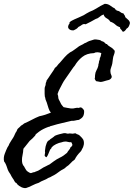

<svg xmlns="http://www.w3.org/2000/svg" viewBox="-60 -925 690 989"><path d="M490.2 -698.2Q497.1 -689.5 506.3 -684.6Q515.6 -679.7 523.4 -671.9Q529.3 -665 531.2 -663.1Q531.2 -652.3 526.9 -642.6Q522.5 -632.8 521.5 -621.1Q519.5 -595.7 513.7 -581.5Q507.8 -567.4 508.8 -555.7Q508.8 -546.9 513.7 -537.1Q518.6 -527.3 510.7 -519.5Q505.9 -514.6 500.5 -513.2Q495.1 -511.7 487.3 -509.8Q479.5 -507.8 472.2 -505.4Q464.8 -502.9 457 -502.9Q452.1 -503.9 446.8 -504.9Q441.4 -505.9 435.5 -506.8Q432.6 -509.8 431.2 -512.2Q429.7 -514.6 427.7 -519.5Q429.7 -524.4 429.2 -528.8Q428.7 -533.2 429.7 -538.1Q430.7 -551.8 437 -563Q443.4 -574.2 446.3 -585.9Q446.3 -594.7 449.2 -600.6Q449.2 -608.4 452.1 -614.3Q455.1 -620.1 454.1 -626Q458 -630.9 459 -637.2Q460 -643.6 461.9 -651.4Q453.1 -655.3 442.4 -655.8Q431.6 -656.2 423.8 -651.4Q386.7 -650.4 363.3 -631.3Q339.8 -612.3 325.2 -586.9Q317.4 -578.1 310.1 -566.9Q302.7 -555.7 294.9 -544.9Q285.2 -530.3 279.3 -522.5Q273.4 -514.6 268.6 -506.8Q264.6 -501 261.7 -494.6Q258.8 -488.3 254.9 -481.4Q252 -474.6 248 -468.3Q244.1 -461.9 241.2 -454.1Q240.2 -451.2 239.3 -448.2Q238.3 -445.3 237.3 -443.4Q236.3 -440.4 237.3 -437Q238.3 -433.6 239.3 -431.6Q240.2 -426.8 240.2 -422.9Q240.2 -418.9 242.2 -414.1Q248 -404.3 250 -398.9Q252 -393.6 254.9 -388.7Q257.8 -383.8 261.2 -380.4Q264.6 -377 267.6 -373Q278.3 -371.1 287.6 -369.1Q296.9 -367.2 305.7 -366.2Q316.4 -365.2 326.7 -368.2Q336.9 -371.1 346.7 -369.1Q355.5 -375 363.3 -368.2Q371.1 -361.3 373 -355.5Q374 -348.6 372.6 -339.8Q371.1 -331.1 368.2 -326.2Q364.3 -319.3 357.9 -314.9Q351.6 -310.5 346.7 -307.6Q335.9 -306.6 327.1 -304.2Q318.4 -301.8 308.6 -302.7Q285.2 -296.9 259.3 -291Q233.4 -285.2 208 -277.3Q198.2 -275.4 196.3 -273.4Q194.3 -271.5 189.5 -271.5Q175.8 -266.6 164.1 -260.7Q152.3 -254.9 141.6 -247.1Q132.8 -239.3 127.9 -236.3Q123 -233.4 121.1 -226.6Q108.4 -211.9 92.8 -199.2L66.4 -166Q61.5 -161.1 61 -159.2Q60.5 -157.2 59.6 -152.3Q59.6 -142.6 57.1 -131.8Q54.7 -121.1 53.7 -112.3Q52.7 -100.6 53.7 -90.8Q54.7 -81.1 59.6 -73.2Q61.5 -71.3 64 -67.9Q66.4 -64.5 68.4 -59.6Q72.3 -52.7 75.2 -48.3Q78.1 -43.9 85.9 -39.1Q88.9 -37.1 92.8 -35.2Q96.7 -33.2 98.6 -33.2Q100.6 -33.2 104 -34.7Q107.4 -36.1 110.4 -37.1Q113.3 -38.1 116.2 -38.1Q119.1 -38.1 121.1 -40Q137.7 -44.9 149.9 -53.7Q162.1 -62.5 177.7 -69.3Q181.6 -71.3 186 -73.7Q190.4 -76.2 195.3 -78.1Q207 -86.9 219.2 -95.7Q231.4 -104.5 247.1 -112.3Q257.8 -117.2 267.6 -124Q277.3 -130.9 285.2 -137.7Q290 -146.5 295.4 -152.3Q300.8 -158.2 303.7 -167Q307.6 -168 309.1 -171.4Q310.5 -174.8 313.5 -177.7Q311.5 -181.6 310.5 -186Q309.6 -190.4 306.6 -192.4Q297.9 -191.4 289.1 -194.3Q280.3 -197.3 269.5 -195.3Q267.6 -195.3 264.6 -194.3Q261.7 -193.4 258.8 -192.4Q243.2 -189.5 229 -182.6Q214.8 -175.8 206.1 -166Q205.1 -161.1 202.6 -159.2Q200.2 -157.2 198.2 -154.3Q193.4 -144.5 189.9 -134.3Q186.5 -124 179.7 -115.2Q176.8 -115.2 173.8 -118.2Q170.9 -121.1 169.9 -124Q169.9 -126 170.9 -130.4Q171.9 -134.8 171.9 -137.7Q172.9 -140.6 171.9 -143.1Q170.9 -145.5 171.9 -150.4Q172.9 -156.2 173.8 -164.1Q174.8 -171.9 176.8 -176.8Q180.7 -190.4 184.6 -195.8Q188.5 -201.2 194.3 -203.1Q196.3 -206.1 199.7 -208.5Q203.1 -210.9 208 -213.9Q215.8 -218.8 217.8 -221.2Q219.7 -223.6 222.7 -225.6Q227.5 -227.5 233.9 -230Q240.2 -232.4 245.1 -233.4Q252 -234.4 259.3 -236.8Q266.6 -239.3 275.4 -239.3Q285.2 -237.3 289.1 -236.3Q293 -236.3 296.4 -237.3Q299.8 -238.3 303.7 -237.3Q306.6 -237.3 309.1 -236.8Q311.5 -236.3 314.5 -236.3Q320.3 -237.3 325.7 -238.3Q331.1 -239.3 335 -234.4Q343.8 -232.4 350.1 -227.1Q356.4 -221.7 361.3 -215.8Q363.3 -212.9 365.2 -210.9Q367.2 -209 369.1 -205.1Q374 -193.4 371.6 -179.7Q369.1 -166 362.3 -156.2Q361.3 -152.3 359.4 -149.9Q357.4 -147.5 355.5 -144.5Q334 -123 325.2 -103.5Q312.5 -94.7 303.2 -84Q293.9 -73.2 281.2 -65.4Q274.4 -57.6 265.1 -53.2Q255.9 -48.8 248 -43Q239.3 -36.1 229 -29.3Q218.8 -22.5 208 -17.6Q199.2 -11.7 189.5 -8.8Q177.7 -1 164.6 3.9Q151.4 8.8 139.6 16.6Q123 21.5 106 30.3Q88.9 39.1 73.2 43.9Q67.4 44.9 57.6 42Q49.8 40 39.1 32.7Q28.3 25.4 24.4 17.6Q17.6 15.6 14.2 7.8Q10.7 0 5.9 -5.9Q2.9 -10.7 -0.5 -16.1Q-3.9 -21.5 -6.8 -28.3Q-15.6 -40 -19.5 -49.8Q-24.4 -64.5 -25.9 -68.4Q-27.3 -72.3 -29.3 -77.1Q-31.2 -82 -33.7 -85.9Q-36.1 -89.8 -39.1 -93.8Q-43 -113.3 -35.6 -132.8Q-28.3 -152.3 -21.5 -166Q-17.6 -170.9 -15.6 -175.3Q-13.7 -179.7 -11.7 -184.6Q-6.8 -193.4 -2 -200.7Q2.9 -208 7.8 -215.8Q12.7 -223.6 16.1 -232.4Q19.5 -241.2 25.4 -249Q28.3 -259.8 35.2 -265.1Q42 -270.5 48.8 -278.3Q53.7 -280.3 57.1 -283.2Q60.5 -286.1 64.5 -289.1Q86.9 -298.8 105 -308.6Q123 -318.4 142.6 -326.2Q171.9 -332 202.1 -344.7Q194.3 -353.5 189.9 -367.7Q185.5 -381.8 180.7 -397.5Q179.7 -401.4 177.7 -404.8Q175.8 -408.2 174.8 -412.1Q172.9 -421.9 172.4 -423.8Q171.9 -425.8 170.9 -427.7Q169.9 -434.6 169.9 -441.9Q169.9 -449.2 169.9 -457Q169.9 -461.9 169.9 -467.8Q169.9 -473.6 171.9 -478.5Q175.8 -488.3 175.3 -491.2Q174.8 -494.1 175.8 -497.1Q176.8 -501 178.2 -502.9Q179.7 -504.9 179.7 -509.8Q184.6 -516.6 189.9 -524.4Q195.3 -532.2 200.2 -540Q207 -550.8 212.9 -558.6Q218.8 -566.4 222.7 -575.2Q230.5 -580.1 235.8 -587.9Q241.2 -595.7 248 -601.6Q260.7 -616.2 272.9 -630.4Q285.2 -644.5 300.8 -655.3Q311.5 -660.2 320.3 -667Q329.1 -673.8 337.9 -679.7Q346.7 -687.5 356.9 -691.9Q367.2 -696.3 377 -703.1Q381.8 -704.1 384.8 -706.1Q387.7 -708 391.6 -710Q398.4 -713.9 410.2 -716.8Q417 -718.8 422.4 -720.7Q427.7 -722.7 435.5 -721.7Q445.3 -720.7 452.1 -719.2Q459 -717.8 463.9 -712.9Q471.7 -711.9 476.6 -707.5Q481.4 -703.1 486.3 -698.2ZM558.6 -784.2Q543.9 -789.1 533.7 -798.8Q523.4 -808.6 507.8 -813.5Q502 -824.2 489.7 -830.6Q477.5 -836.9 473.6 -850.6Q460.9 -845.7 452.6 -837.9Q444.3 -830.1 432.6 -827.1Q419.9 -819.3 407.2 -813Q394.5 -806.6 380.9 -799.8Q371.1 -803.7 361.8 -796.9Q352.5 -790 343.8 -786.1Q339.8 -780.3 333 -775.9Q326.2 -771.5 319.3 -768.6Q304.7 -767.6 296.4 -774.9Q288.1 -782.2 292 -793Q293 -797.9 296.4 -801.3Q299.8 -804.7 297.9 -809.6Q303.7 -815.4 309.6 -818.4Q315.4 -821.3 323.2 -825.2Q334 -830.1 346.7 -835.4Q359.4 -840.8 371.1 -846.7Q378.9 -851.6 386.2 -856Q393.6 -860.4 401.4 -864.3Q409.2 -867.2 418.5 -871.6Q427.7 -876 435.5 -880.9Q458 -895.5 479.5 -905.3Q496.1 -905.3 508.3 -896Q520.5 -886.7 532.2 -880.9Q532.2 -876 536.1 -875.5Q540 -875 540 -871.1Q552.7 -869.1 559.1 -863.3Q565.4 -857.4 576.2 -855.5Q578.1 -850.6 581.5 -846.7Q585 -842.8 585 -836.9Q592.8 -829.1 600.1 -823.2Q607.4 -817.4 609.4 -806.6Q607.4 -796.9 603.5 -789.1Q599.6 -781.2 591.8 -777.3Q587.9 -770.5 582.5 -765.6Q577.1 -760.7 572.3 -761.7Q564.5 -773.4 561 -775.9Q557.6 -778.3 558.6 -784.2Z"/></svg>

Font: Seaweed Script
Style: Regular
Weight: 400
Designer: Squid
Foundry: Font Diner, Inc DBA Neapolitan
Version: Version 1.000